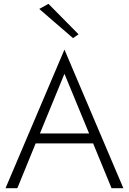

<svg xmlns="http://www.w3.org/2000/svg" viewBox="-20 -987 676 1007"><path d="M139 -235H499L481 -287H157ZM318 -600 456 -266 461 -253 565 0H627L318 -727L9 0H71L176 -257L182 -269ZM186 -940 363 -787 392 -807 234 -967Z"/></svg>

Font: Jost Light
Style: Regular
Weight: 300
Version: Version 3.710